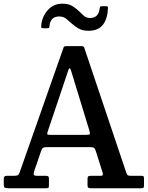

<svg xmlns="http://www.w3.org/2000/svg" viewBox="-20 -1000 785 1020"><path d="M0 -22V-51.5Q0 -66 15.5 -66H56Q71.5 -66 76.5 -70.8Q81.5 -75.5 85 -86L318 -748.5Q321 -755 331.5 -755H412Q424.5 -755 427.5 -747L648.5 -89.5Q652.5 -77 656 -71.5Q659.5 -66 677 -66H729.5Q740 -66 742.5 -63.5Q745 -61 745 -50V-18Q745 -6 742.5 -3Q740 0 728 0H464Q453.5 0 449.2 -2.8Q445 -5.5 445 -17V-49.5Q445 -60.5 449 -63.2Q453 -66 463.5 -66H514Q525.5 -66 526.2 -71.5Q527 -77 524.5 -85L490.5 -193Q485.5 -209 480.8 -213.8Q476 -218.5 453 -218.5H232Q215.5 -218.5 209.2 -215Q203 -211.5 199 -199.5L161.5 -90Q157 -77.5 159.8 -71.8Q162.5 -66 176.5 -66H223.5Q233 -66 236.5 -63Q240 -60 240 -50.5V-16.5Q240 -4.5 237.5 -2.2Q235 0 223 0H26Q11 0 5.5 -3Q0 -6 0 -22ZM342 -624 233 -300Q230 -290.5 231.2 -287Q232.5 -283.5 247 -283.5H436Q455 -283.5 457 -287.8Q459 -292 454.5 -307.5L358.5 -621.5Q354 -637.5 350 -637.2Q346 -637 342 -624ZM450.5 -836.5Q419 -836.5 398 -848.2Q377 -860 360.5 -875.5Q347.5 -887.5 332 -900Q316.5 -912.5 295 -912.5Q269 -912.5 256.5 -898Q244 -883.5 242.5 -857Q241 -850 232 -850H209.5Q201 -850 199.8 -853.8Q198.5 -857.5 199 -865Q203.5 -912.5 234 -946.5Q264.5 -980.5 311 -980.5Q342.5 -980.5 362.8 -968.8Q383 -957 398.5 -941.5Q410.5 -929.5 424.5 -917Q438.5 -904.5 458 -904.5Q504.5 -904.5 509.5 -956Q510.5 -962 512 -964.5Q513.5 -967 521 -967H544Q551 -967 552.5 -964.5Q554 -962 553.5 -956Q551.5 -900.5 526.8 -868.5Q502 -836.5 450.5 -836.5Z"/></svg>

Font: Besley* Narrow Medium
Style: Regular
Weight: 500
Width: 4
Designer: Owen Earl
Foundry: indestructible type*
Version: Version 3.000; ttfautohint (v1.8.3)